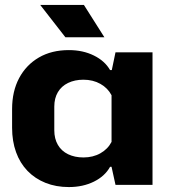

<svg xmlns="http://www.w3.org/2000/svg" viewBox="-20 -749 684 778"><path d="M259 9Q207 9 164.5 -8Q122 -25 91.5 -56.5Q61 -88 45 -132.5Q29 -177 29 -231V-307Q29 -379 57.5 -432.5Q86 -486 137.5 -516Q189 -546 259 -546Q316 -546 360.5 -524Q405 -502 426 -465H433L448 -537H598V0H448L432 -73H426Q405 -35 360.5 -13Q316 9 259 9ZM318 -111Q357 -111 387 -128Q417 -145 432 -174V-363Q417 -392 387 -409Q357 -426 318 -426Q283 -426 256 -413Q229 -400 214.5 -375.5Q200 -351 200 -317V-221Q200 -187 214.5 -162Q229 -137 256 -124Q283 -111 318 -111ZM245 -598 143 -729H320L403 -598Z"/></svg>

Font: Hubot Sans
Style: Bold
Weight: 700
Designer: Deni Anggara
Foundry: GitHub, Inc., Subsidiary of Microsoft Corporation
Version: Version 2.000